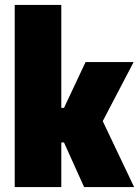

<svg xmlns="http://www.w3.org/2000/svg" viewBox="-20 -763 568 783"><path d="M40 0V-743H230V-323H241L329 -510H525L399 -269L527 0H323L241 -182H230V0Z"/></svg>

Font: Saira SemiCondensed Black
Style: Regular
Weight: 900
Width: 4
Designer: Hector Gatti with collaboration of the Omnibus-Type team
Foundry: Omnibus-Type
Version: Version 1.101